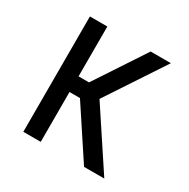

<svg xmlns="http://www.w3.org/2000/svg" viewBox="-126 -647 753 764"><g transform="rotate(30 250.0 -265.0)"><path d="M76 0H156V-229H204L355 0H448L273 -265L448 -530H355L204 -301H156V-530H76Z"/></g></svg>

Font: Iosevka SS09
Style: Regular
Weight: 400
Monospace: yes
Designer: Belleve Invis
Foundry: Belleve Invis
Version: Version 5.2.1; ttfautohint (v1.8.3)